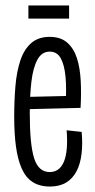

<svg xmlns="http://www.w3.org/2000/svg" viewBox="-20 -673 347 703"><path d="M163 10Q125 10 99.5 -6.5Q74 -23 59.5 -56Q45 -89 38.5 -136Q32 -183 32 -245Q32 -305 36.5 -358Q41 -411 54.5 -451.5Q68 -492 94 -515Q120 -538 162 -538Q202 -538 226 -517Q250 -496 261.5 -460.5Q273 -425 275.5 -378Q278 -331 275 -278L71 -273V-318L242 -322L220 -287Q224 -347 220 -391Q216 -435 202.5 -459.5Q189 -484 162 -484Q133 -484 117 -454.5Q101 -425 95 -374Q89 -323 89 -258Q89 -144 105 -93.5Q121 -43 162 -43Q180 -43 193 -52.5Q206 -62 214 -81Q222 -100 224.5 -129Q227 -158 224 -196L279 -190Q283 -146 278.5 -109Q274 -72 260 -45.5Q246 -19 222 -4.5Q198 10 163 10ZM84 -605V-653H233V-605Z"/></svg>

Font: Bricolage Grotesque 72pt Condensed ExtraLight
Style: Regular
Weight: 250
Width: 3
Designer: Mathieu Triay
Foundry: Atelier Triay
Version: Version 1.001;gftools[0.9.33.dev8+g029e19f]